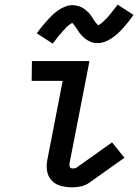

<svg xmlns="http://www.w3.org/2000/svg" viewBox="-20 -792 593 824"><path d="M290 12Q265 12 242 6Q219 0 203 -16Q187 -32 182.5 -56Q178 -80 183 -105L249 -445H116L117 -530H364L278 -89Q277 -82 280 -75.5Q283 -69 291 -69Q295 -69 300 -69.5Q305 -70 309 -73L461 -181L514 -115L362 -7Q346 4 327 8Q308 12 290 12ZM206 -605 138 -649Q150 -666 162 -680.5Q174 -695 185 -707Q196 -719 206.5 -729Q217 -739 231 -748.5Q245 -758 260.5 -764Q276 -770 292 -770Q297 -770 302 -769Q307 -768 312 -767Q317 -766 321 -764.5Q325 -763 329.5 -761Q334 -759 337.5 -756.5Q341 -754 344.5 -751.5Q348 -749 352 -745.5Q356 -742 359.5 -738.5Q363 -735 365.5 -731.5Q368 -728 371 -724.5Q374 -721 376 -717.5Q378 -714 380 -710.5Q382 -707 385.5 -702Q389 -697 392 -693.5Q395 -690 398.5 -686.5Q402 -683 401 -682Q401 -681 401 -681H398Q398 -682 402.5 -684Q407 -686 410 -688.5Q413 -691 417 -694Q421 -697 423 -699Q425 -701 427 -703Q429 -705 431 -707Q433 -709 435.5 -711.5Q438 -714 440.5 -716.5Q443 -719 445 -721.5Q447 -724 449.5 -727Q452 -730 455 -733.5Q458 -737 460.5 -740.5Q463 -744 466 -747.5Q469 -751 472 -755Q475 -759 478 -763Q481 -767 485 -772L553 -728Q541 -711 529 -696Q517 -681 506.5 -669.5Q496 -658 485 -648Q474 -638 460 -628.5Q446 -619 430.5 -613Q415 -607 399 -607Q394 -607 389 -607.5Q384 -608 379 -609Q374 -610 370 -612Q366 -614 361.5 -616Q357 -618 353.5 -620.5Q350 -623 346.5 -625.5Q343 -628 339 -631.5Q335 -635 332 -638.5Q329 -642 326 -645.5Q323 -649 320 -652.5Q317 -656 315.5 -659.5Q314 -663 311.5 -666Q309 -669 305.5 -674.5Q302 -680 299 -683.5Q296 -687 293 -690.5Q290 -694 290 -695H291Q292 -695 292.5 -695.5Q293 -696 293 -695L289 -693Q284 -691 281 -688.5Q278 -686 274 -683Q270 -680 268 -678Q266 -676 264 -674Q262 -672 260.5 -670Q259 -668 256.5 -665.5Q254 -663 251.5 -660.5Q249 -658 247 -655Q245 -652 242 -649Q239 -646 236 -643Q233 -640 230.5 -636.5Q228 -633 225.5 -629.5Q223 -626 219.5 -622Q216 -618 213 -613.5Q210 -609 206 -605Z"/></svg>

Font: Lode Dark
Style: Bold Italic
Weight: 700
Italic angle: -11°
Monospace: yes
Designer: Belleve Invis
Foundry: Belleve Invis
Version: Version 29.2.0; ttfautohint (v1.8.3)